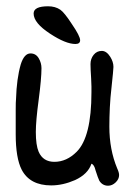

<svg xmlns="http://www.w3.org/2000/svg" viewBox="-20 -591 429 611"><path d="M220 -451Q189 -451 139 -484Q87 -518 87 -548Q87 -571 133 -571Q156 -571 172 -560Q185 -551 209 -514Q235 -476 235 -463Q235 -451 220 -451ZM324 0Q306 0 296 -16Q292 -24 284 -49Q280 -67 271 -70Q260 -37 219 -18Q180 -1 143 -1Q75 -1 49 -51Q30 -88 30 -164Q30 -213 30 -240.5Q30 -268 31 -276Q33 -341 46 -386Q57 -421 77 -421Q94 -421 103 -406Q112 -391 112 -374Q112 -341 103 -273Q94 -206 94 -171Q94 -129 103 -108Q117 -76 153 -76Q192 -76 224 -108Q271 -155 271 -297Q271 -305 271 -316Q271 -327 270 -342Q269 -357 268.5 -368Q268 -379 268 -387Q268 -404 278 -416.5Q288 -429 304 -429Q319 -429 331 -410Q341 -394 341 -378Q341 -370 335 -314Q331 -280 329.5 -248.5Q328 -217 328 -188Q328 -115 353 -55Q359 -42 359 -34Q359 -21 348 -10.5Q337 0 324 0Z"/></svg>

Font: Dongol
Style: Regular
Weight: 400
Designer: Abdo Mohamed and Ibrahim Hamdi
Foundry: Protype Foundry
Version: Version 1.000;hotconv 1.0.109;makeotfexe 2.5.65596